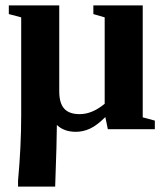

<svg xmlns="http://www.w3.org/2000/svg" viewBox="-20 -479 607 712"><path d="M370.6 -44.9Q339.8 -14.2 314.2 -2.2Q288.6 9.8 261.2 9.8Q217.3 9.8 190.9 -15.6Q190.9 38.1 184.6 212.9H46.9V190.9Q58.6 64 58.6 -50.3V-414.6L12.7 -426.8V-459H199.7V-140.6Q199.7 -96.2 218.3 -75.9Q236.8 -55.7 275.4 -55.7Q321.8 -55.7 368.2 -94.2V-414.6L326.2 -426.8V-459H509.3V-43.9L554.2 -31.7V0H379.9Z"/></svg>

Font: Liberation Serif
Style: Bold
Weight: 700
Designer: Steve Matteson
Foundry: Ascender Corporation
Version: Version 2.1.5